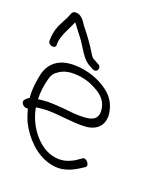

<svg xmlns="http://www.w3.org/2000/svg" viewBox="-153 -782 730 842"><g transform="rotate(20 212.0 -360.5)"><path d="M-24 -258C-38 -243 -14 -220 2 -227C8 -206 14 -187 22 -169C54 -105 109 -49 175 -32C235 -16 278 -40 310 -60L327 -71C345 -81 317 -116 301 -102L285 -91C276 -84 264 -78 252 -73C213 -57 169 -63 132 -87C86 -117 47 -173 34 -241V-243C49 -246 66 -247 85 -248C145 -248 205 -235 264 -238C321 -241 354 -277 344 -334C337 -373 317 -402 290 -422C249 -453 192 -475 128 -475C55 -475 18 -439 4 -389C-3 -359 -10 -313 -6 -272C-15 -269 -18 -264 -24 -258ZM30 -280C29 -314 34 -348 41 -373C44 -390 51 -403 61 -412C81 -428 102 -439 138 -439C172 -439 204 -432 231 -419C266 -402 300 -382 307 -336C316 -275 268 -272 202 -275C163 -279 117 -284 75 -284C59 -283 45 -282 30 -280ZM-10 -539C-10 -516 27 -511 26 -532V-542C26 -557 34 -577 39 -590C48 -611 60 -632 68 -652C69 -651 72 -649 73 -647C87 -627 96 -617 111 -597C139 -561 157 -512 197 -493L212 -485C235 -475 246 -508 223 -516L209 -524C194 -530 191 -536 182 -550C165 -579 139 -615 118 -641C101 -660 89 -694 57 -694C49 -694 42 -691 39 -684C33 -669 28 -656 19 -641L4 -611C-5 -589 -10 -567 -10 -539Z"/></g></svg>

Font: Stray Cat
Style: OpObl
Weight: 400
Version: Version 1.0